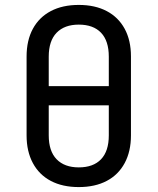

<svg xmlns="http://www.w3.org/2000/svg" viewBox="-20 -750 640 780"><path d="M300 10Q234 10 186.5 -15Q139 -40 113.5 -87.5Q88 -135 88 -200V-520Q88 -586 113.5 -633Q139 -680 186.5 -705Q234 -730 300 -730Q366 -730 413.5 -705Q461 -680 486.5 -633Q512 -586 512 -521V-200Q512 -135 486.5 -87.5Q461 -40 413.5 -15Q366 10 300 10ZM300 -70Q359 -70 390.5 -103Q422 -136 422 -200V-520Q422 -584 390.5 -617Q359 -650 300 -650Q242 -650 210 -617Q178 -584 178 -520V-200Q178 -136 210 -103Q242 -70 300 -70ZM164 -400H433V-322H164Z"/></svg>

Font: JetBrains Mono Zero
Style: Regular-Zero
Weight: 400
Designer: Philipp Nurullin, Konstantin Bulenkov
Foundry: JetBrains
Version: Version 2.211